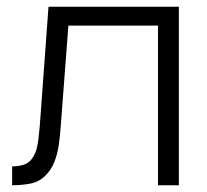

<svg xmlns="http://www.w3.org/2000/svg" viewBox="-20 -550 615 570"><path d="M16 0V-56Q33 -56 49 -60.5Q65 -65 75 -79Q85 -93 89 -109Q93 -125 94.5 -141.5Q96 -158 98 -175L124 -530H511V0H449V-474H183L160 -171Q158 -145 154.5 -119.5Q151 -94 141.5 -69.5Q132 -45 113 -27Q94 -9 68 -4.5Q42 0 16 0Z"/></svg>

Font: Jozsika Light
Style: Regular
Weight: 300
Monospace: yes
Designer: Belleve Invis
Foundry: Belleve Invis
Version: 2.1.0